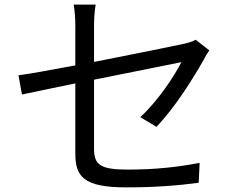

<svg xmlns="http://www.w3.org/2000/svg" viewBox="-20 -793 1040 831"><path d="M657 -244C737 -327 815 -452 862 -535C868 -548 879 -565 886 -575L827 -621C815 -614 796 -608 774 -603C732 -594 557 -558 387 -525V-681C387 -710 389 -744 394 -773H299C304 -744 306 -711 306 -681V-510C200 -490 105 -473 60 -467L75 -384C116 -393 205 -411 306 -432V-129C306 -30 340 18 526 18C651 18 751 10 840 -2L844 -88C744 -69 648 -59 532 -59C412 -59 387 -81 387 -150V-448C564 -484 748 -521 765 -524C735 -464 662 -354 587 -286Z"/></svg>

Font: Noto Sans T Chinese Regular
Style: Regular
Weight: 400
Designer: Ryoko NISHIZUKA (kana & ideographs); Paul D. Hunt (Latin, Greek & Cyrillic); Wenlong ZHANG (bopomofo); Sandoll Communica
Foundry: Adobe Systems Incorporated
Version: Version 1.000;PS 1;hotconv 1.0.78;makeotf.lib2.5.61930